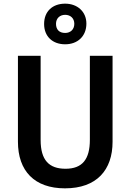

<svg xmlns="http://www.w3.org/2000/svg" viewBox="-20 -1019 713 1049"><path d="M336 -777C404 -777 452 -821 452 -890C452 -956 402 -999 336 -999C267 -999 221 -957 221 -888C221 -820 267 -777 336 -777ZM336 -839C303 -839 286 -858 286 -889C286 -919 307 -938 336 -938C365 -938 386 -919 386 -889C386 -858 365 -839 336 -839ZM595 -244V-714H471V-255C471 -149 430 -97 338 -97C248 -97 202 -144 202 -254V-714H78V-245C78 -85 168 10 335 10C509 10 595 -91 595 -244Z"/></svg>

Font: Noto Sans Ethiopic SemiCondensed SemiBold
Style: Regular
Weight: 600
Width: 4
Designer: Monotype Design Team
Foundry: Monotype Imaging Inc.
Version: Version 2.102